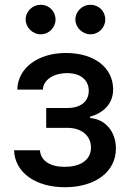

<svg xmlns="http://www.w3.org/2000/svg" viewBox="-20 -775 545 806"><path d="M147.7 -144.2H39.1C42.3 -49 131.4 11 252.5 11C376.8 11 466.6 -51.5 466.6 -151.6C466.6 -222.7 421.5 -275.2 358.3 -279.5V-285.2C415.5 -301.5 454.9 -339.8 454.9 -399.9C454.9 -489.3 378.2 -552.6 256.7 -552.6C140.3 -552.6 54.7 -490.4 52.6 -398.8H159.8C161.9 -439.6 204.2 -468 262.1 -468C319.2 -468 352.6 -438.2 352.6 -393.8C352.6 -352.3 322.8 -321.7 262.8 -321.7H174V-238.3H262.8C323.2 -238.3 361.9 -204.9 361.9 -155.5C361.9 -99.8 312.5 -74.6 251.4 -74.6C191.4 -74.6 150.9 -99.4 147.7 -144.2ZM87.7 -692.8C87.7 -659.8 117.2 -631 150.6 -631C186.1 -631 213.1 -659.8 213.1 -692.8C213.1 -728 186.1 -755 150.6 -755C117.2 -755 87.7 -728 87.7 -692.8ZM296.5 -692.8C296.5 -659.8 326 -631 359.4 -631C394.9 -631 421.9 -659.8 421.9 -692.8C421.9 -728 394.9 -755 359.4 -755C326 -755 296.5 -728 296.5 -692.8Z"/></svg>

Font: Magic Ui Pro Medium
Style: Regular
Weight: 500
Designer: Stefan Endress, Andreas Faust
Version: Version 1.000;FEAKit 1.0